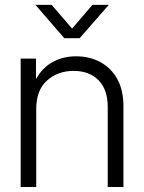

<svg xmlns="http://www.w3.org/2000/svg" viewBox="-20 -751 579 771"><path d="M125.5 -313V0H63V-515.6H124.5V-433.1Q150.4 -480 192.4 -502.4Q234.4 -524.9 285.6 -524.9Q339.4 -524.9 382.3 -502Q425.3 -479 450.4 -434.6Q475.6 -390.1 475.6 -325.7V0H412.6V-321.8Q412.6 -391.1 375.7 -428.7Q338.9 -466.3 275.4 -466.3Q212.4 -466.3 168.9 -427.7Q125.5 -389.2 125.5 -313ZM187.5 -731.4 269.5 -636.2 351.1 -731.4H416.5V-731L299.8 -597.7H238.3L122.6 -731V-731.4Z"/></svg>

Font: Inter Display Light
Style: Regular
Weight: 300
Designer: Rasmus Andersson
Foundry: rsms
Version: Version 4.000;git-a52131595